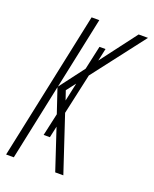

<svg xmlns="http://www.w3.org/2000/svg" viewBox="-135 -791 694 867"><g transform="rotate(20 212.0 -357.0)"><path d="M2 0H39L116 -365L155 -249L131 -141H161L173 -196L238 0H277L188 -268L231 -463L424 -714H379L248 -541L261 -601H232L207 -487L117 -368L190 -714H153ZM156 -365 190 -409 171 -321Z"/></g></svg>

Font: Noto Sans ExtraCondensed ExtraLight
Style: Italic
Weight: 200
Width: 2
Italic angle: -12°
Designer: Monotype Design Team
Foundry: Monotype Imaging Inc.
Version: Version 2.013